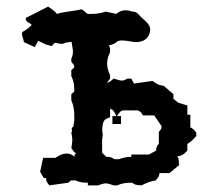

<svg xmlns="http://www.w3.org/2000/svg" viewBox="-20 -546 660 579"><path d="M195 -369V-360C202 -350 204 -351 204 -342L195 -335V-317C203 -300 204 -289 204 -270L195 -262V-244C202 -228 204 -213 204 -199V-181L201 -164C191 -159 201 -151 195 -146C196 -142 198 -133 198 -124C198 -117 197 -110 195 -100C201 -92 202 -87 209 -84C206 -81 204 -78 204 -73C204 -73 197 -83 181 -83C172 -83 161 -80 147 -70H110L101 -28L112 -9H119C119 1 121 3 129 13L186 5L194 -2H208C220 4 231 5 245 5V13H275C287 9 293 7 299 7C305 7 311 9 323 13H333C350 6 361 5 379 5C386 11 389 12 407 13C423 5 432 1 450 -2C458 -13 460 -14 461 -24H491L520 -48C519 -61 520 -66 515 -75C523 -75 524 -76 535 -82L545 -92V-112C557 -119 563 -126 572 -136V-146C563 -157 562 -158 554 -162V-200H545V-228L518 -236L503 -248V-262L474 -287C456 -290 454 -292 440 -302L384 -294L376 -309H364C357 -305 354 -303 348 -303C343 -303 338 -304 323 -309C311 -299 308 -298 304 -296C304 -300 307 -302 312 -309V-319C303 -338 303 -351 303 -354C303 -361 304 -373 312 -389V-391C312 -401 312 -403 308 -409C320 -412 326 -414 335 -422C338 -423 341 -424 347 -424C364 -424 381 -419 389 -419C431 -419 433 -452 433 -457C433 -472 419 -482 406 -494C398 -501 394 -511 380 -511C376 -511 371 -515 359 -515C344 -515 334 -507 331 -504L299 -511C278 -504 266 -504 244 -504L227 -518C196 -511 177 -512 152 -504C144 -513 139 -517 125 -526L58 -492C55 -478 75 -476 75 -471C75 -470 75 -469 73 -468L60 -457L50 -451C47 -449 46 -447 46 -444C46 -437 52 -426 52 -419L85 -404L95 -423L118 -412L136 -407L145 -417L163 -414C170 -412 177 -418 181 -418C184 -418 191 -419 196 -420C197 -408 200 -399 200 -390C200 -381 198 -376 195 -369ZM312 -192V-218C321 -215 322 -214 331 -196H319V-172H345V-196H333C344 -212 342 -209 350 -213H396C407 -207 406 -206 411 -198H445L467 -166C467 -157 468 -160 459 -148V-113C453 -105 451 -103 451 -92L429 -80H376V-73C362 -73 353 -71 339 -66H325C315 -72 315 -73 301 -73L288 -85V-125L290 -139L288 -153C290 -181 292 -186 312 -192Z"/></svg>

Font: GNUTypewriter
Style: Standard
Weight: 400
Version: Version 001.000